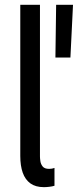

<svg xmlns="http://www.w3.org/2000/svg" viewBox="-20 -772 324 800"><path d="M163.1 7.8Q128.4 7.8 106.7 -7.8Q85 -23.4 74.7 -52.5Q64.5 -81.5 64.5 -122.1V-752H146.5V-120.1Q146.5 -112.8 148.2 -100.6Q149.9 -88.4 157.7 -78.4Q165.5 -68.4 184.6 -68.4Q197.3 -68.4 207 -72.3V2Q197.8 4.9 185.5 6.3Q173.3 7.8 163.1 7.8ZM210.9 -532.2 213.9 -752H284.2L273.4 -532.2Z"/></svg>

Font: Reddit Sans Condensed
Style: Regular
Weight: 400
Designer: Stephen Hutchings
Foundry: Reddit
Version: Version 1.014